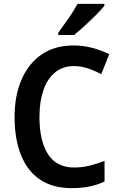

<svg xmlns="http://www.w3.org/2000/svg" viewBox="-20 -1051 613 988"><path d="M361 -711Q303 -711 263 -678Q223 -645 203 -586Q183 -527 183 -449Q183 -326 227 -257.5Q271 -189 362 -189Q401 -189 438.5 -198Q476 -207 518 -223V-117Q479 -99 439 -91Q399 -83 348 -83Q250 -83 185 -127.5Q120 -172 87.5 -254.5Q55 -337 55 -450Q55 -557 90 -639.5Q125 -722 192.5 -769.5Q260 -817 358 -817Q407 -817 453.5 -805Q500 -793 542 -772L501 -669Q468 -687 432.5 -699Q397 -711 361 -711ZM517 -1021Q502 -1002 474 -974Q446 -946 415.5 -918Q385 -890 361 -871H280V-883Q304 -916 332.5 -956.5Q361 -997 379 -1031H517Z"/></svg>

Font: Noto Sans Telugu UI SemiCondensed SemiBold
Style: Regular
Weight: 600
Width: 4
Designer: Jelle Bosma - Monotype Design Team
Foundry: Monotype Imaging Inc.
Version: Version 2.005; ttfautohint (v1.8.4.7-5d5b)